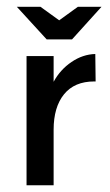

<svg xmlns="http://www.w3.org/2000/svg" viewBox="-20 -550 327 570"><path d="M139.2 -164.9V0H58.8V-383.5H139.2V-307.2Q158.8 -343.3 192.3 -366Q225.8 -388.7 262.9 -389.7L263.9 -308.2H259.8Q201 -308.2 170.1 -270.1Q139.2 -232 139.2 -164.9ZM193.8 -433H118.6L29.9 -529.9H100L155.7 -489.7L211.3 -529.9H281.4Z"/></svg>

Font: NATS
Style: Regular
Weight: 400
Designer: Purushoth Kumar Guthula
Foundry: Silicon Andhra, USA.
Version: Version 1.0.4; ttfautohint (v1.2.25-373a) -l 7 -r 28 -G 50 -